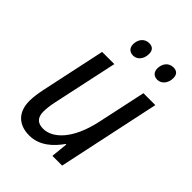

<svg xmlns="http://www.w3.org/2000/svg" viewBox="-214 -834 947 947"><g transform="rotate(45 259.0 -360.5)"><path d="M416 -631C443 -631 467 -655 467 -693C467 -717 455 -731 430 -731C396 -731 377 -703 377 -671C377 -645 393 -631 416 -631ZM248 -631C275 -631 298 -655 298 -693C298 -717 286 -731 261 -731C227 -731 208 -703 208 -671C208 -645 224 -631 248 -631ZM164 10C235 10 286 -38 321 -88H325L316 0H384L498 -536H415L361 -284C328 -129 254 -62 189 -62C147 -62 130 -85 130 -124C130 -144 133 -167 139 -196L212 -536H127L55 -199C49 -169 44 -140 44 -112C44 -33 90 10 164 10Z"/></g></svg>

Font: Noto Sans SemiCondensed
Style: Italic
Weight: 400
Width: 4
Italic angle: -12°
Designer: Monotype Design Team
Foundry: Monotype Imaging Inc.
Version: Version 2.013